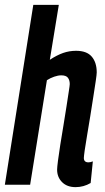

<svg xmlns="http://www.w3.org/2000/svg" viewBox="-26 -760 431 790"><path d="M319 -110Q319 -92 338 -92Q346 -92 356 -96L347 -7Q318 10 285 10Q250 10 229.5 -10.5Q209 -31 209 -62Q209 -71 212.5 -98.5Q216 -126 222 -164Q228 -202 235 -243.5Q242 -285 247.5 -321.5Q253 -358 257 -383.5Q261 -409 261 -414Q261 -430 253.5 -440Q246 -450 226 -450Q213 -450 197 -444.5Q181 -439 167 -430L98 0H-6L111 -740H216L179 -514Q208 -533 233.5 -542Q259 -551 287 -551Q331 -551 351.5 -527Q372 -503 372 -462Q372 -454 368 -427Q364 -400 358 -362Q352 -324 345.5 -282.5Q339 -241 332.5 -204Q326 -167 322.5 -141.5Q319 -116 319 -110Z"/></svg>

Font: Georama Condensed SemiBold
Style: Italic
Weight: 600
Width: 3
Italic angle: -9°
Designer: Jean-Baptiste Levee
Foundry: Production Type
Version: Version 1.000